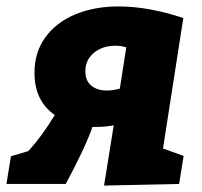

<svg xmlns="http://www.w3.org/2000/svg" viewBox="-49 -571 626 596"><path d="M457 -110 521 -87 507 0 274 5 304 -182Q276 -177 254 -177H238Q215 -111 155 0H-29L-15 -86L39 -102Q82 -149 121 -214Q58 -258 58 -345Q58 -409 92 -455.5Q126 -502 185 -526.5Q244 -551 319 -551Q412 -551 520 -515ZM323 -296 343 -424Q329 -429 309 -429Q269 -429 242.5 -407Q216 -385 216 -350Q216 -320 234.5 -305Q253 -290 283 -290Q302 -290 323 -296Z"/></svg>

Font: Bitter Pro ExtraBold
Style: Italic
Weight: 800
Italic angle: -9°
Designer: Sol Matas, and Bitter project Authors
Foundry: Sol Matas
Version: Version 1.010